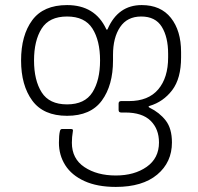

<svg xmlns="http://www.w3.org/2000/svg" viewBox="-20 -508 780 756"><path d="M212 54Q212 24 216 8Q218 0 224 0H260Q269 0 267 8Q263 32 263 54Q263 117 312.5 150Q362 183 436 183Q509 183 557.5 149Q606 115 606 53Q606 0 573 -32.5Q540 -65 473 -65H457Q447 -65 447 -75V-100Q447 -110 457 -110H488Q564 -110 603 -156Q642 -202 642 -282V-296Q642 -362 617 -402.5Q592 -443 536 -443Q481 -443 453 -401.5Q425 -360 425 -292V-270Q425 -172 381 -112Q337 -52 244 -52Q151 -52 107 -112Q63 -172 63 -270Q63 -369 107 -428.5Q151 -488 244 -488Q354 -488 398 -394Q399 -391 401 -391Q403 -391 404 -394Q445 -488 538 -488Q613 -488 653 -437.5Q693 -387 693 -303V-282Q693 -199 658 -153Q623 -107 569 -91Q565 -90 565 -88Q565 -86 569 -84Q608 -65 632.5 -33.5Q657 -2 657 53Q657 131 599 179.5Q541 228 436 228Q363 228 312.5 205Q262 182 237 142.5Q212 103 212 54ZM244 -97Q314 -97 344 -144.5Q374 -192 374 -270Q374 -348 344 -395.5Q314 -443 244 -443Q174 -443 144 -395.5Q114 -348 114 -270Q114 -192 144 -144.5Q174 -97 244 -97Z"/></svg>

Font: Barlow GEO Light
Style: Regular
Weight: 300
Designer: Jeremy Tribby
Foundry: Tribby Type
Version: Version 1.408